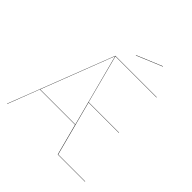

<svg xmlns="http://www.w3.org/2000/svg" viewBox="-216 -1012 1182 1182"><g transform="rotate(45 375.0 -421.0)"><path d="M700 -2V0H463L409 -205H102L23 0H21L284 -680H645V-678H287L370 -362H635V-360H371L465 -2ZM409 -207 285 -678 103 -207ZM538 -840 372 -771 371 -773 537 -842Z"/></g></svg>

Font: FiraGO Two
Style: Regular
Weight: 100
Designer: bBox Type
Foundry: bBox Type GmbH
Version: Version 1.001